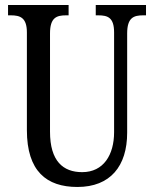

<svg xmlns="http://www.w3.org/2000/svg" viewBox="-20 -734 613 764"><path d="M288 10C419 10 486 -73 486 -206V-601C486 -664 512 -673 550 -673H561V-714H361V-673H371C409 -673 434 -664 434 -605V-208C434 -118 392 -49 307 -49C231 -49 179 -93 179 -210V-601C179 -664 205 -673 243 -673H253V-714H12V-673H23C60 -673 87 -664 87 -605V-216C87 -53 165 10 288 10Z"/></svg>

Font: Noto Serif Myanmar ExtCond
Style: Regular
Weight: 400
Width: 2
Designer: Ben Mitchell and the Monotype Design Team
Foundry: Monotype Imaging Inc.
Version: Version 2.106